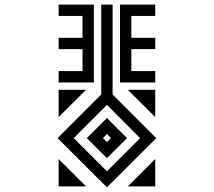

<svg xmlns="http://www.w3.org/2000/svg" viewBox="-20 -801 919 825"><path d="M422.4 -207.5 439.5 -190.4 456.5 -207.5 439.5 -225.1ZM353 -207.5 439.5 -293.9 525.9 -207.5 439.5 -121.6ZM296.9 -207.5 439.5 -64.9 582 -207.5 439.5 -350.6ZM495.6 -446.8V-781.2H647V-732.4H544.4V-638.7H647V-589.8H544.4V-495.6H647V-446.8ZM231.9 0V-117.7L349.6 0ZM231.9 -297.9V-415H349.6ZM227.5 -207.5 415 -395V-781.2H463.9V-395L651.4 -207.5L439.5 3.9ZM529.3 0 647 -117.7V0ZM231.9 -446.8V-495.6H334.5V-589.8H231.9V-638.7H334.5V-732.4H231.9V-781.2H383.3V-446.8ZM529.3 -415H647V-297.9Z"/></svg>

Font: Auseklis
Style: Regular
Weight: 400
Designer: GGBotNet
Foundry: GGBotNet
Version: 1.00